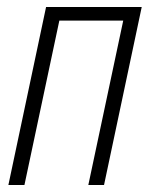

<svg xmlns="http://www.w3.org/2000/svg" viewBox="-20 -530 431 550"><path d="M4 0 112 -510H386L278 0H233L333 -471H150L50 0Z"/></svg>

Font: Saira Condensed ExtraLight
Style: Italic
Weight: 250
Width: 3
Italic angle: -12°
Designer: Hector Gatti with collaboration of the Omnibus-Type team
Foundry: Omnibus-Type
Version: Version 1.101